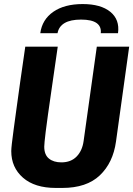

<svg xmlns="http://www.w3.org/2000/svg" viewBox="-20 -916 656 946"><path d="M255 10Q151 10 93.2 -40.5Q35.5 -91 35.5 -171.5Q35.5 -183 38.5 -209.2Q41.5 -235.5 47.2 -277.8Q53 -320 61 -379Q69 -438 79.8 -514.5Q90.5 -591 104.5 -686H264.5Q247.5 -568.5 235.8 -487Q224 -405.5 216.5 -352.2Q209 -299 205.2 -267.5Q201.5 -236 199.8 -219.2Q198 -202.5 198 -193.5Q198 -153.5 221 -134.8Q244 -116 282.5 -116Q329.5 -116 357.5 -144.8Q385.5 -173.5 392 -221.5L457 -686H616.5L551.5 -218.5Q537 -114 471.8 -52Q406.5 10 287 10ZM178.5 -752.5Q187.5 -819.5 242.5 -857.8Q297.5 -896 387.5 -896Q476.5 -896 523.5 -857.8Q570.5 -819.5 561.5 -752.5H476.5Q480 -785.5 455.8 -802.5Q431.5 -819.5 379.5 -819.5Q327.5 -819.5 298.5 -802.5Q269.5 -785.5 263.5 -752.5Z"/></svg>

Font: Chivo Mono Medium
Style: Italic
Weight: 500
Italic angle: -8.05°
Monospace: yes
Designer: Hector Gatti
Foundry: Omnibus-Type
Version: Version 1.008